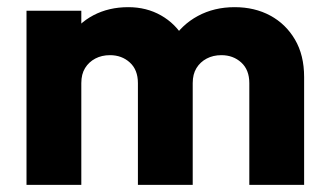

<svg xmlns="http://www.w3.org/2000/svg" viewBox="-20 -516 913 536"><path d="M54 0V-486H207V0ZM365 0V-284Q365 -321 342.5 -341.5Q320 -362 287 -362Q264 -362 246 -352.5Q228 -343 217.5 -326Q207 -309 207 -284L148 -310Q148 -368 173 -409.5Q198 -451 241 -473.5Q284 -496 338 -496Q389 -496 429.5 -473Q470 -450 494 -409Q518 -368 518 -311V0ZM676 0V-284Q676 -321 653.5 -341.5Q631 -362 598 -362Q575 -362 557 -352.5Q539 -343 528.5 -326Q518 -309 518 -284L430 -296Q432 -358 459.5 -402.5Q487 -447 532.5 -471.5Q578 -496 635 -496Q691 -496 734.5 -472.5Q778 -449 803.5 -405.5Q829 -362 829 -301V0Z"/></svg>

Font: Outfit-Bold
Style: Bold
Weight: 700
Designer: Rodrigo Fuenzalida
Foundry: fragTYPE
Version: Version 1.000